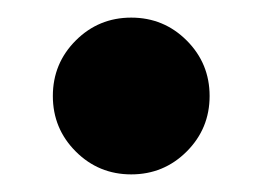

<svg xmlns="http://www.w3.org/2000/svg" viewBox="-20 -190 298 218"><path d="M66 -18Q40 -44 40 -81Q40 -118 66 -144Q92 -170 129 -170Q166 -170 192 -144Q218 -118 218 -81Q218 -44 192 -18Q166 8 129 8Q92 8 66 -18Z"/></svg>

Font: Hind Bold
Style: Regular
Weight: 700
Designer: Manushi Parikh, Satya Rajpurohit
Foundry: Indian Type Foundry
Version: Version 1.201;PS 1.0;hotconv 1.0.78;makeotf.lib2.5.61930; tt